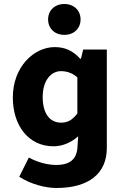

<svg xmlns="http://www.w3.org/2000/svg" viewBox="-20 -743 623 958"><path d="M220 -646C220 -601 253 -569 301 -569C349 -569 382 -601 382 -646C382 -691 349 -723 301 -723C253 -723 220 -691 220 -646ZM76 139C133 176 207 195 261 195C422 195 513 124 513 -5V-496H395L384 -450H380C343 -491 303 -508 253 -508C149 -508 44 -409 44 -257C44 -114 124 -13 247 -13C293 -13 337 -33 370 -63L366 -1C361 46 334 80 261 80C221 80 171 69 124 43ZM366 -177C340 -143 317 -131 285 -131C228 -131 193 -177 193 -259C193 -342 235 -388 284 -388C311 -388 340 -380 366 -357Z"/></svg>

Font: Cambridge Sans Bold
Style: Regular
Weight: 700
Version: Version 2.020;PS 002.020;hotconv 1.0.88;makeotf.lib2.5.64775